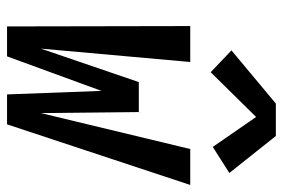

<svg xmlns="http://www.w3.org/2000/svg" viewBox="-149 -654 803 545"><g transform="rotate(90 252.5 -381.5)"><path d="M55 0 54 -520H156L118 -96L213 -374H298L301 -96L403 -520H505L333 0H248L238 -268L140 0ZM185 -578 123 -637 274 -763H366L471 -631L397 -584L312 -707Z"/></g></svg>

Font: Iosevka SS04 Semibold
Style: Italic
Weight: 600
Italic angle: -9°
Monospace: yes
Designer: Belleve Invis
Foundry: Belleve Invis
Version: Version 19.0.0; ttfautohint (v1.8.4)